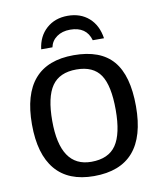

<svg xmlns="http://www.w3.org/2000/svg" viewBox="-82 -782 720 858"><g transform="rotate(-10 278.0 -353.0)"><path d="M514 -265Q514 10 276 10Q160 10 101 -60Q42 -130 42 -265Q42 -538 279 -538Q400 -538 457 -471.5Q514 -405 514 -265ZM422 -265Q422 -375 389 -424Q356 -473 280 -473Q203 -473 168.5 -423Q134 -373 134 -265Q134 -55 275 -55Q353 -55 387.5 -105.5Q422 -156 422 -265ZM426 -589H375Q357 -653 283 -653Q247 -653 222.5 -635.5Q198 -618 192 -589H141Q148 -647 186.5 -681.5Q225 -716 283 -716Q341 -716 379 -682.5Q417 -649 426 -589Z"/></g></svg>

Font: Libra Sans
Style: Regular
Weight: 400
Foundry: Context Ltd
Version: Version 1.002